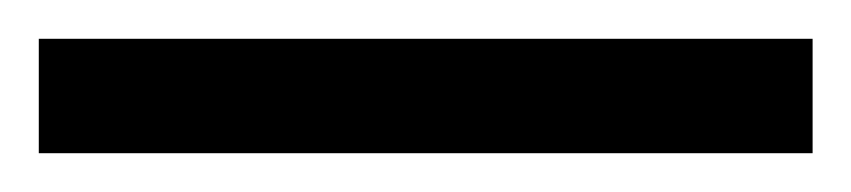

<svg xmlns="http://www.w3.org/2000/svg" viewBox="-24 63 439 99"><path d="M-4 142H395V83H-4Z"/></svg>

Font: Noto Serif Lao Cond
Style: Regular
Weight: 400
Width: 3
Designer: Monotype Design Team
Foundry: Monotype Imaging Inc.
Version: Version 2.004